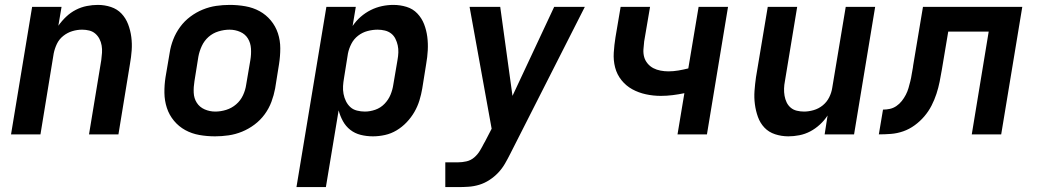

<svg xmlns="http://www.w3.org/2000/svg" viewBox="-20 -548 4240 783"><path d="M25 0 111 -520H231L218 -443Q232 -463 250 -480Q268 -497 289.5 -508Q311 -519 334 -523.5Q357 -528 379 -528Q407 -528 432.5 -519.5Q458 -511 475.5 -492.5Q493 -474 502.5 -449Q512 -424 515.5 -397Q519 -370 517 -342.5Q515 -315 510 -287L463 0H343L393 -303Q395 -318 396 -333Q397 -348 394.5 -362.5Q392 -377 385.5 -389.5Q379 -402 368.5 -411Q358 -420 344 -423.5Q330 -427 315 -427Q295 -427 275 -421Q255 -415 238 -401.5Q221 -388 212 -369Q203 -350 199 -330L145 0Z M857 8Q824 8 793 2.5Q762 -3 735.5 -17.5Q709 -32 689.5 -55.5Q670 -79 660.5 -108Q651 -137 650.5 -169Q650 -201 655 -233L672 -333Q676 -360 686.5 -387Q697 -414 714.5 -438Q732 -462 756 -480Q780 -498 807 -509Q834 -520 861.5 -524Q889 -528 917 -528Q949 -528 980.5 -522.5Q1012 -517 1038.5 -502.5Q1065 -488 1084.5 -464.5Q1104 -441 1113.5 -412Q1123 -383 1123 -351Q1123 -319 1118 -287L1102 -187Q1097 -160 1087 -133Q1077 -106 1059.5 -82Q1042 -58 1018 -40Q994 -22 967 -11Q940 0 912 4Q884 8 857 8ZM858 -93Q880 -93 902.5 -100Q925 -107 943 -122.5Q961 -138 971 -159.5Q981 -181 984 -203L1001 -303Q1005 -327 1003.5 -350Q1002 -373 991 -391Q980 -409 959.5 -418Q939 -427 916 -427Q894 -427 871 -420Q848 -413 830.5 -397.5Q813 -382 803 -360.5Q793 -339 789 -317L773 -217Q769 -193 770 -170Q771 -147 782.5 -129Q794 -111 814.5 -102Q835 -93 858 -93Z M1189 215 1311 -520H1431L1418 -442Q1432 -463 1451 -479.5Q1470 -496 1492 -507Q1514 -518 1537.5 -523Q1561 -528 1584 -528Q1612 -528 1638 -520Q1664 -512 1682 -493Q1700 -474 1709.5 -449.5Q1719 -425 1722.5 -398Q1726 -371 1724.5 -343Q1723 -315 1718 -287L1702 -187Q1698 -163 1690.5 -138.5Q1683 -114 1670 -91.5Q1657 -69 1638.5 -49.5Q1620 -30 1597.5 -16.5Q1575 -3 1550 2.5Q1525 8 1501 8Q1475 8 1451 2Q1427 -4 1408.5 -18.5Q1390 -33 1378.5 -54Q1367 -75 1361 -98L1309 215ZM1468 -93Q1489 -93 1510.5 -100.5Q1532 -108 1548 -124.5Q1564 -141 1572.5 -161.5Q1581 -182 1584 -203L1601 -303Q1604 -319 1604.5 -334Q1605 -349 1602 -363Q1599 -377 1592.5 -390Q1586 -403 1575 -411.5Q1564 -420 1549.5 -423.5Q1535 -427 1520 -427Q1500 -427 1479 -421.5Q1458 -416 1440.5 -402.5Q1423 -389 1413 -369.5Q1403 -350 1399 -330L1383 -230Q1380 -213 1379 -197Q1378 -181 1381 -165Q1384 -149 1391 -135Q1398 -121 1409 -111Q1420 -101 1436 -97Q1452 -93 1468 -93Z M1796 215V114H1848Q1865 114 1882.5 110Q1900 106 1914 94Q1928 82 1937.5 66Q1947 50 1955 34Q1955 34 1955 33.5Q1955 33 1956 33L1985 -23L1895 -520H2020L2070 -157L2240 -520H2365L2061 79Q2051 99 2039.5 119Q2028 139 2012 156Q1996 173 1976 186Q1956 199 1934.5 205.5Q1913 212 1891.5 213.5Q1870 215 1848 215Z M2743 0 2771 -168Q2747 -163 2723 -160Q2699 -157 2675 -157Q2644 -157 2614 -163.5Q2584 -170 2558.5 -184Q2533 -198 2514.5 -221Q2496 -244 2488.5 -273Q2481 -302 2483 -333.5Q2485 -365 2490 -396L2511 -520H2631L2607 -379Q2605 -363 2604 -346.5Q2603 -330 2607 -315.5Q2611 -301 2621 -289Q2631 -277 2644.5 -270Q2658 -263 2674 -260Q2690 -257 2706 -257Q2726 -257 2746.5 -260.5Q2767 -264 2787 -269L2829 -520H2949L2863 0Z M3195 8Q3167 8 3141 -0.5Q3115 -9 3097.5 -27.5Q3080 -46 3071 -71Q3062 -96 3058.5 -123Q3055 -150 3057 -177.5Q3059 -205 3063 -233L3111 -520H3231L3181 -217Q3178 -202 3177.5 -187Q3177 -172 3179.5 -157.5Q3182 -143 3188 -130.5Q3194 -118 3204.5 -109Q3215 -100 3229.5 -96.5Q3244 -93 3259 -93Q3278 -93 3298.5 -99Q3319 -105 3335.5 -118.5Q3352 -132 3361.5 -151Q3371 -170 3374 -190L3429 -520H3549L3463 0H3343L3355 -77Q3342 -57 3323.5 -40Q3305 -23 3284 -12Q3263 -1 3240 3.5Q3217 8 3195 8Z M3564 0 3581 -101Q3595 -101 3609 -104Q3623 -107 3635.5 -115.5Q3648 -124 3657.5 -136Q3667 -148 3674 -161.5Q3681 -175 3685 -189Q3689 -203 3692.5 -217Q3696 -231 3698 -245Q3700 -259 3703 -273Q3703 -275 3703.5 -277Q3704 -279 3704 -281L3744 -520H4149L4063 0H3943L4012 -419H3847L3821 -264Q3817 -240 3812 -215Q3807 -190 3799 -165.5Q3791 -141 3779 -117.5Q3767 -94 3749.5 -73.5Q3732 -53 3710 -37Q3688 -21 3663.5 -12.5Q3639 -4 3614 -2Q3589 0 3564 0Z"/></svg>

Font: Iosevka SS04 Extended
Style: Bold Italic
Weight: 700
Width: 7
Italic angle: -9°
Monospace: yes
Designer: Belleve Invis
Foundry: Belleve Invis
Version: Version 19.0.0; ttfautohint (v1.8.4)